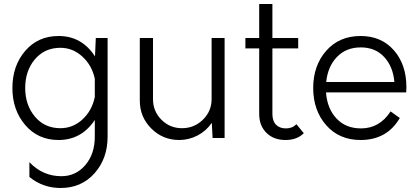

<svg xmlns="http://www.w3.org/2000/svg" viewBox="-20 -690 2093 960"><path d="M459 -500H518V-7Q518 103 452.5 176.5Q387 250 283 250Q195 250 127 195V121Q194 191 287 191Q359 191 406.5 135.5Q454 80 454 -7V-90Q387 10 273 10Q170 10 106 -65Q42 -140 42 -250Q42 -361 106 -435.5Q170 -510 273 -510Q389 -510 455 -408ZM282 -49Q345 -49 392.5 -93Q440 -137 454 -205V-296Q440 -363 392 -407Q344 -451 282 -451Q203 -451 154.5 -393.5Q106 -336 106 -250Q106 -165 154.5 -107Q203 -49 282 -49Z M1038 -500H1103V0H1043L1039 -76Q1012 -36 968.5 -13Q925 10 876 10Q794 10 736.5 -47.5Q679 -105 679 -187V-500H745V-194Q745 -134 787 -91.5Q829 -49 890 -49Q951 -49 994.5 -91.5Q1038 -134 1038 -194Z M1462 -69 1499 -24Q1465 10 1408 10Q1348 10 1312 -26Q1276 -62 1276 -120V-448H1207V-500H1276V-670H1342V-500H1471V-448H1342V-120Q1342 -85 1360 -66.5Q1378 -48 1410 -48Q1442 -48 1462 -69Z M2012 -254Q2012 -237 2011 -228H1610Q1616 -147 1662.5 -97.5Q1709 -48 1785 -48Q1878 -48 1933 -133L1979 -100Q1915 10 1783 10Q1676 10 1611 -64Q1546 -138 1546 -250Q1546 -362 1611 -436Q1676 -510 1783 -510Q1887 -510 1949.5 -438.5Q2012 -367 2012 -254ZM1784 -453Q1711 -453 1665 -405.5Q1619 -358 1611 -280H1952Q1945 -358 1900.5 -405.5Q1856 -453 1784 -453Z"/></svg>

Font: Orkney Light
Style: Regular
Weight: 300
Designer: Samuel Oakes and Alfredo Marco Pradil
Foundry: Alfredo Marco Pradil
Version: 1.0; ttfautohint (v1.5)